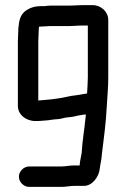

<svg xmlns="http://www.w3.org/2000/svg" viewBox="-20 -711 494 752"><path d="M132 -599C132 -602 132 -604 133 -606C136 -607 138 -607 141 -607C154 -607 165 -609 177 -609H254C272 -609 283 -611 304 -611H324V-407C324 -386 322 -365 321 -345C319 -344 317 -344 315 -344C302 -342 293 -340 279 -338C253 -336 231 -328 204 -325L182 -322C167 -321 154 -319 139 -318C136 -318 133 -318 130 -317V-550C130 -566 132 -585 132 -599ZM220 -59H94C73 -59 54 -40 54 -19C54 2 73 21 94 21H220C239 21 255 17 271 17H309C341 17 368 -18 371 -52C373 -71 378 -85 379 -107C386 -164 395 -229 398 -291C400 -331 404 -366 404 -406V-633C404 -665 376 -691 342 -691H304C284 -691 270 -689 254 -689H177C170 -689 162 -688 155 -687H142C116 -687 99 -681 82 -670C60 -654 55 -634 52 -601C52 -585 50 -566 50 -549V-296C50 -262 82 -237 118 -237C127 -237 136 -237 145 -238L169 -240L190 -243L213 -245C225 -247 239 -252 252 -252C261 -253 269 -254 276 -256C285 -259 299 -260 308 -262C311 -262 313 -262 316 -263C316 -258 316 -254 315 -250C311 -206 302 -156 300 -113C297 -93 293 -82 292 -63H269C252 -63 238 -59 220 -59Z"/></svg>

Font: Electronic
Style: ExBd
Weight: 800
Version: Version 1.011